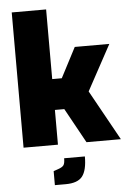

<svg xmlns="http://www.w3.org/2000/svg" viewBox="-64 -809 720 1079"><g transform="rotate(-5 296.5 -269.0)"><path d="M44 -763H238V-370H292L380 -539H575L436 -283L593 0H399L291 -196H238V0H44ZM201 146 227 137Q251 129 258.5 118Q266 107 266 79H383Q383 157 356.5 191Q330 225 262 225H201Z"/></g></svg>

Font: Exo Black
Style: Regular
Weight: 900
Designer: Natanael Gama
Foundry: Natanael Gama
Version: Version 1.500; ttfautohint (v1.6)